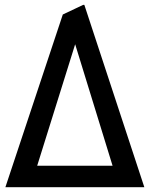

<svg xmlns="http://www.w3.org/2000/svg" viewBox="-20 -777 622 797"><path d="M2.4 0 240.7 -716.8 325.2 -756.8H330.1L579.1 0ZM134.3 -88.9H447.3L292 -593.3Z"/></svg>

Font: Nova Flat
Style: Book
Weight: 400
Version: Version 2.000